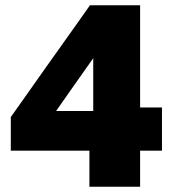

<svg xmlns="http://www.w3.org/2000/svg" viewBox="-20 -709 662 729"><path d="M319.5 0V-137H21V-264.5Q50 -305 87 -357.8Q124 -410.5 154.5 -453.5L234.5 -566Q256.5 -597 278.2 -627.5Q300 -658 321.5 -689H512V-301H595V-137H512V0ZM261 -384.5Q244 -360 227 -336Q210 -312 193 -287.5H334V-488Z"/></svg>

Font: Commissioner ExtraBold
Style: Regular
Weight: 800
Designer: Kostas Bartsokas
Foundry: Kostas Bartsokas
Version: Version 1.000; ttfautohint (v1.8.3)